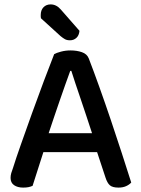

<svg xmlns="http://www.w3.org/2000/svg" viewBox="-20 -843 642 872"><path d="M421 -152H177L128 1Q119 5 109 7Q99 9 85 9Q60 9 44 -2Q28 -13 28 -35Q28 -46 31 -56.5Q34 -67 39 -80Q52 -122 75.5 -188.5Q99 -255 125.5 -329Q152 -403 179 -474.5Q206 -546 226 -597Q236 -603 257 -608.5Q278 -614 300 -614Q329 -614 352 -606Q375 -598 383 -578Q405 -521 431 -448.5Q457 -376 483 -299Q509 -222 533 -148Q557 -74 576 -14Q567 -4 552.5 2.5Q538 9 518 9Q491 9 479 -1.5Q467 -12 459 -37ZM299 -521Q289 -494 277 -460Q265 -426 252 -388.5Q239 -351 226 -312.5Q213 -274 201 -238H398Q385 -278 371.5 -318.5Q358 -359 345.5 -396Q333 -433 322 -465.5Q311 -498 304 -521ZM166 -760Q165 -764 165 -768Q165 -772 165 -775Q165 -797 177.5 -810Q190 -823 210 -823Q236 -823 256 -800L341 -703Q339 -682 327 -671Q315 -660 298 -660Q284 -660 275 -665Q266 -670 255 -679Z"/></svg>

Font: Baloo Paaji 2 Medium
Style: Regular
Weight: 500
Designer: Shuchita Grover, Noopur Datye and Ek Type
Foundry: Ek Type
Version: Version 1.640;hotconv 1.0.111;makeotfexe 2.5.65597; ttfautoh